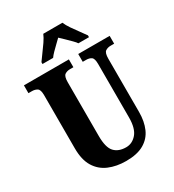

<svg xmlns="http://www.w3.org/2000/svg" viewBox="-220 -1056 1081 1191"><g transform="rotate(-30 321.0 -460.5)"><path d="M330 10Q261 10 207 -13Q153 -36 122.5 -86Q92 -136 92 -218V-599Q92 -638 76.5 -648Q61 -658 39 -658H14V-714H336V-658H312Q290 -658 274.5 -647.5Q259 -637 259 -595V-210Q259 -127 288.5 -95.5Q318 -64 372 -64Q416 -64 447.5 -100.5Q479 -137 479 -216V-599Q479 -638 464.5 -648Q450 -658 427 -658H403V-714H628V-658H603Q581 -658 565.5 -647.5Q550 -637 550 -595V-214Q550 -147 528 -96.5Q506 -46 457.5 -18Q409 10 330 10ZM180 -784Q193 -803 212.5 -829Q232 -855 250.5 -882Q269 -909 278 -931H415Q424 -909 442.5 -882Q461 -855 480.5 -829Q500 -803 513 -784V-771H437Q432 -780 414.5 -797.5Q397 -815 378 -833.5Q359 -852 346 -864Q333 -851 315 -834Q297 -817 281 -800.5Q265 -784 256 -771H180Z"/></g></svg>

Font: Noto Serif Armenian ExtraCondensed Black
Style: Regular
Weight: 900
Width: 2
Designer: Monotype Design Team
Foundry: Monotype Imaging Inc.
Version: Version 2.008; ttfautohint (v1.8.4.7-5d5b)